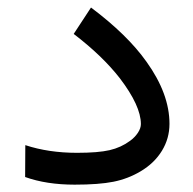

<svg xmlns="http://www.w3.org/2000/svg" viewBox="-20 -487 519 515"><path d="M47.9 -97.7Q110.4 -77.1 186.5 -77.1Q243.2 -77.1 273.9 -84.2Q304.7 -91.3 329.1 -109.4Q341.8 -118.7 349.9 -130.9Q357.9 -143.1 357.9 -154.3Q357.9 -203.1 301.3 -277.3Q254.4 -337.4 177.7 -396L224.1 -466.8Q321.8 -393.6 373 -321.3Q434.6 -235.4 434.6 -154.8Q434.6 -115.7 414.3 -82.5Q394 -49.3 356.9 -27.3Q323.2 -7.3 284.2 0.5Q245.1 8.3 180.2 8.3Q104.5 8.3 47.4 -12.2Z"/></svg>

Font: Samim WOL
Style: WOL
Weight: 400
Foundry: DejaVu fonts team - Redesigned by Saber Rastikerdar
Version: Version 4.0.0